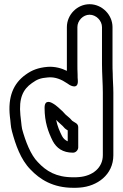

<svg xmlns="http://www.w3.org/2000/svg" viewBox="-20 -802 583 913"><path d="M516 -454C515 -470 515 -484 515 -497V-673C515 -732 465 -782 406 -782C347 -782 298 -732 298 -673V-497V-465C274 -477 241 -487 205 -484C162 -480 132 -469 102 -447C43 -405 17 -341 27 -248C31 -221 30 -202 37 -177C54 -114 78 -44 124 3C170 52 233 91 328 91C339 91 350 91 360 90C441 84 519 30 519 -64V-362C519 -393 516 -423 516 -454ZM469 -362V-64C469 -4 420 35 356 40C348 41 338 41 328 41C247 41 200 12 160 -31C126 -65 101 -130 85 -189C81 -210 81 -227 77 -254C69 -335 89 -377 132 -407C157 -425 172 -431 209 -434C244 -437 274 -423 299 -406L311 -398C311 -398 354 -372 350 -421C349 -430 349 -437 349 -448C348 -466 348 -482 348 -497V-673C348 -704 375 -732 406 -732C437 -732 465 -704 465 -673V-497C465 -454 469 -400 469 -362ZM323 -228 313 -239C306 -246 296 -253 292 -257L279 -271C278 -272 278 -273 277 -273C266 -282 251 -300 228 -312C228 -312 192 -334 192 -290V-288C192 -222 209 -175 231 -131C249 -98 278 -76 327 -76C342 -76 352 -90 352 -101V-197C352 -216 334 -219 323 -228ZM302 -182V-130C291 -135 282 -142 275 -155C263 -179 253 -202 247 -232L256 -223C263 -216 269 -211 278 -203L288 -192C292 -188 296 -186 302 -182Z"/></svg>

Font: Blanket
Style: BlkOutline
Weight: 900
Foundry: Cannot Into Space Fonts
Version: Version 0.9